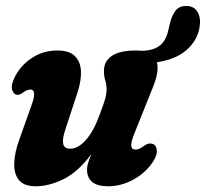

<svg xmlns="http://www.w3.org/2000/svg" viewBox="-20 -625 701 654"><path d="M493 -136Q510 -135.5 513.5 -117.2Q517 -99 503 -77Q478.5 -38 436 -14.2Q393.5 9.5 348.5 9.5Q276.5 9.5 276.5 -47.5Q276.5 -59 280.8 -72.2Q285 -85.5 291.5 -100.5Q246.5 -39.5 196.8 -15Q147 9.5 101.5 9.5Q61.5 9.5 44.2 -12Q27 -33.5 28.5 -70.2Q30 -107 46.5 -151.5L87.5 -267Q107 -320 83 -320Q71.5 -320 56 -308Q46.5 -301 39.5 -302Q26.5 -302.5 21.5 -318.8Q16.5 -335 31 -364Q51.5 -403.5 89.5 -428.2Q127.5 -453 175 -453Q216 -453 235.2 -433.8Q254.5 -414.5 255.8 -382.2Q257 -350 244 -310L202 -182Q192 -152 195.2 -135.2Q198.5 -118.5 219 -118.5Q246 -118.5 272.5 -148.2Q299 -178 318.5 -232Q333 -269.5 338 -287.5Q343 -305.5 343 -320.5Q343 -336.5 338.5 -350.8Q334 -365 334 -383.5Q334 -416.5 361.2 -434.8Q388.5 -453 442.5 -453Q452 -453 460.5 -452Q500.5 -452 523 -468.8Q545.5 -485.5 553.5 -523L558 -541.5Q564 -571 578 -588.8Q592 -606.5 619.5 -604.5Q643.5 -602.5 654.2 -582Q665 -561.5 659.5 -530.5Q652 -487 615.5 -454.8Q579 -422.5 514.5 -413Q523.5 -381 498.5 -322L440 -176Q426 -142 427 -128.8Q428 -115.5 441.5 -115.5Q448 -115.5 455 -118.5Q462 -121.5 474 -130.5Q484 -137 493 -136Z"/></svg>

Font: Fraunces 144pt S100
Style: Bold Italic
Weight: 700
Italic angle: -16°
Version: Version 1.000; ttfautohint (v1.8.3)